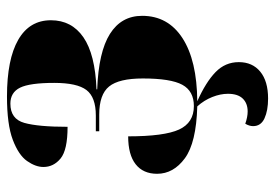

<svg xmlns="http://www.w3.org/2000/svg" viewBox="-142 -448 807 564"><g transform="rotate(-90 262.0 -165.5)"><path d="M255 218Q220 218 197 207.5Q174 197 174 174Q174 163 181 151Q201 158 217 158Q241 158 255 143.5Q269 129 269 100Q269 78 259.5 54Q250 30 232 10Q125 7 79.5 -26.5Q34 -60 34 -108Q34 -149 62 -171Q90 -193 144 -193Q144 -87 164 -43.5Q184 0 233 0Q277 0 295.5 -34Q314 -68 314 -150Q314 -220 290.5 -249Q267 -278 208 -278H159V-288H205Q259 -288 280 -315.5Q301 -343 301 -410Q301 -482 287 -510.5Q273 -539 240 -539Q195 -539 183.5 -498Q172 -457 172 -371Q104 -371 79 -391.5Q54 -412 54 -442Q54 -465 71.5 -490Q89 -515 134 -532Q179 -549 261 -549Q370 -549 427.5 -516Q485 -483 485 -420Q485 -359 435 -324.5Q385 -290 282 -286V-284Q392 -280 445 -246.5Q498 -213 498 -152Q498 -76 432.5 -33.5Q367 9 247 10Q303 35 332.5 63.5Q362 92 362 132Q362 172 334 195Q306 218 255 218Z"/></g></svg>

Font: Noto Serif Display SemiCondensed Black
Style: Regular
Weight: 900
Width: 4
Designer: Monotype Design Team
Foundry: Monotype Imaging Inc.
Version: Version 2.009